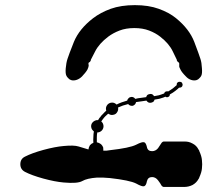

<svg xmlns="http://www.w3.org/2000/svg" viewBox="-20 -740 880 760"><path d="M261.7 -422.9Q254.9 -424.8 250 -430.7Q245.1 -435.5 243.2 -439.5Q238.3 -448.2 240.2 -469.7Q242.2 -492.2 247.1 -506.8Q252 -522.5 272.5 -574.2Q293.9 -626 348.6 -668Q377.9 -690.4 418 -705.1Q459 -719.7 513.7 -719.7Q568.4 -719.7 608.4 -705.1Q649.4 -690.4 676.8 -668Q729.5 -625 749 -574.2Q768.6 -522.5 773.4 -506.8Q778.3 -492.2 779.3 -469.7Q781.2 -448.2 776.4 -439.5Q774.4 -435.5 769.5 -430.7Q764.6 -424.8 757.8 -422.9Q748 -419.9 736.3 -423.8Q724.6 -427.7 715.8 -437.5Q699.2 -454.1 694.3 -464.8Q688.5 -474.6 689.5 -480.5Q689.5 -485.4 689.5 -488.3Q689.5 -492.2 686.5 -493.2Q683.6 -495.1 681.6 -498Q679.7 -500 679.7 -503.9Q678.7 -505.9 664.1 -536.1Q649.4 -567.4 614.3 -594.7Q595.7 -609.4 570.3 -619.1Q544.9 -628.9 511.7 -628.9Q478.5 -628.9 453.1 -619.1Q427.7 -609.4 408.2 -594.7Q372.1 -567.4 356.4 -536.1Q340.8 -505.9 339.8 -503.9Q339.8 -500 337.9 -498Q336.9 -495.1 333 -493.2Q330.1 -492.2 330.1 -488.3Q330.1 -485.4 331.1 -480.5Q331.1 -475.6 326.2 -464.8Q320.3 -454.1 304.7 -437.5Q294.9 -427.7 283.2 -423.8Q271.5 -419.9 261.7 -422.9ZM768.6 -143.6Q768.6 -142.6 768.6 -142.6Q778.3 -121.1 779.3 -106.4Q780.3 -91.8 780.3 -89.8Q780.3 -87.9 779.3 -73.2Q778.3 -58.6 768.6 -37.1Q768.6 -35.2 767.6 -34.2Q766.6 -33.2 765.6 -31.2Q757.8 -16.6 742.2 -7.8Q726.6 0 709 0Q682.6 0 627.9 0Q626 0 623 -2Q621.1 -2.9 619.1 -5.9Q615.2 -13.7 605.5 -26.4Q595.7 -39.1 582 -39.1Q565.4 -39.1 561.5 -22.5Q558.6 -5.9 550.8 -2.9Q543 0 518.6 -13.7Q493.2 -26.4 415 -35.2Q399.4 -36.1 386.7 -37.1Q374 -37.1 364.3 -37.1Q324.2 -34.2 305.7 -23.4Q287.1 -12.7 232.4 -17.6Q198.2 -20.5 151.4 -33.2Q105.5 -45.9 79.1 -59.6Q60.5 -69.3 60.5 -89.8Q60.5 -111.3 79.1 -120.1Q105.5 -133.8 151.4 -146.5Q198.2 -159.2 232.4 -162.1Q272.5 -166 291 -160.2Q310.5 -154.3 330.1 -148.4Q331.1 -157.2 335.9 -165Q341.8 -171.9 349.6 -174.8Q348.6 -186.5 349.6 -198.2Q349.6 -209 351.6 -219.7Q348.6 -222.7 345.7 -225.6Q342.8 -229.5 341.8 -233.4Q338.9 -243.2 343.8 -252Q349.6 -260.7 359.4 -263.7Q361.3 -264.6 363.3 -264.6Q366.2 -264.6 368.2 -264.6Q370.1 -267.6 372.1 -270.5Q373 -273.4 376 -275.4Q380.9 -283.2 387.7 -289.1Q393.6 -295.9 400.4 -301.8Q400.4 -301.8 400.4 -301.8Q400.4 -302.7 400.4 -302.7Q397.5 -312.5 402.3 -321.3Q407.2 -330.1 417 -333Q423.8 -335 430.7 -333Q436.5 -331.1 441.4 -326.2Q451.2 -331.1 461.9 -335Q472.7 -338.9 483.4 -341.8Q484.4 -346.7 488.3 -350.6Q491.2 -354.5 496.1 -355.5Q502 -357.4 506.8 -355.5Q511.7 -353.5 515.6 -348.6Q526.4 -351.6 537.1 -352.5Q548.8 -354.5 558.6 -355.5Q559.6 -359.4 562.5 -363.3Q565.4 -366.2 570.3 -367.2Q576.2 -369.1 582 -367.2Q586.9 -364.3 589.8 -359.4Q592.8 -360.4 595.7 -360.4Q598.6 -360.4 600.6 -361.3Q608.4 -362.3 616.2 -365.2Q623 -367.2 629.9 -370.1Q629.9 -373 632.8 -375Q634.8 -377.9 637.7 -377.9Q639.6 -378.9 641.6 -378.9Q643.6 -378.9 645.5 -377.9Q657.2 -384.8 666 -391.6Q674.8 -398.4 679.7 -403.3Q678.7 -407.2 680.7 -411.1Q683.6 -415 687.5 -416Q692.4 -417 697.3 -415Q701.2 -413.1 702.1 -408.2Q704.1 -403.3 701.2 -398.4Q699.2 -394.5 694.3 -393.6Q692.4 -392.6 691.4 -392.6Q690.4 -392.6 689.5 -393.6Q683.6 -387.7 674.8 -380.9Q665 -373 652.3 -366.2Q652.3 -362.3 650.4 -359.4Q647.5 -356.4 643.6 -355.5Q641.6 -354.5 638.7 -355.5Q636.7 -355.5 634.8 -357.4Q627 -353.5 619.1 -351.6Q611.3 -348.6 603.5 -347.7Q600.6 -346.7 597.7 -346.7Q594.7 -346.7 591.8 -345.7Q590.8 -341.8 587.9 -337.9Q584 -335 580.1 -334Q574.2 -332 568.4 -334Q562.5 -336.9 559.6 -341.8Q550.8 -340.8 540 -338.9Q529.3 -337.9 518.6 -335.9Q517.6 -331.1 514.6 -327.1Q510.7 -323.2 505.9 -321.3Q501 -320.3 495.1 -322.3Q490.2 -324.2 487.3 -328.1Q477.5 -325.2 466.8 -322.3Q457 -318.4 447.3 -314.5Q449.2 -304.7 444.3 -296.9Q439.5 -288.1 430.7 -286.1Q424.8 -284.2 418.9 -285.2Q413.1 -287.1 408.2 -290Q402.3 -285.2 396.5 -279.3Q391.6 -274.4 386.7 -267.6Q384.8 -265.6 383.8 -263.7Q382.8 -261.7 380.9 -258.8Q383.8 -256.8 385.7 -253.9Q387.7 -251 388.7 -247.1Q391.6 -237.3 386.7 -228.5Q381.8 -219.7 372.1 -216.8Q370.1 -215.8 368.2 -215.8Q367.2 -215.8 365.2 -215.8Q363.3 -207 363.3 -197.3Q363.3 -186.5 363.3 -176.8Q372.1 -174.8 378.9 -169.9Q385.7 -164.1 388.7 -155.3Q388.7 -152.3 388.7 -149.4Q389.6 -146.5 388.7 -143.6Q394.5 -143.6 401.4 -143.6Q407.2 -144.5 415 -145.5Q493.2 -154.3 518.6 -167Q543 -179.7 550.8 -176.8Q557.6 -174.8 561.5 -158.2Q564.5 -141.6 582 -141.6Q595.7 -141.6 605.5 -153.3Q614.3 -166 619.1 -173.8Q621.1 -176.8 623 -177.7Q625 -179.7 627.9 -179.7Q655.3 -179.7 709 -179.7Q726.6 -180.7 742.2 -171.9Q757.8 -164.1 765.6 -148.4Q766.6 -147.5 767.6 -145.5Q767.6 -144.5 768.6 -143.6Z"/></svg>

Font: No Time for a New Roman
Style: XXL
Weight: 400
Monospace: yes
Designer: Arthur Shnapir
Foundry: Arthur Shnapir
Version: Version_01